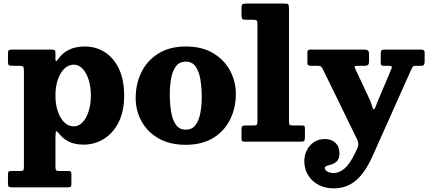

<svg xmlns="http://www.w3.org/2000/svg" viewBox="-20 -800 2434 1084"><path d="M25 -453V-499Q25 -513.5 30 -516.8Q35 -520 48 -520H271.5Q282.5 -520 287.8 -517Q293 -514 293 -502.5V-467Q293 -444 307.5 -465Q330 -499 367.5 -518.2Q405 -537.5 459 -537.5Q522 -537.5 572.2 -505.2Q622.5 -473 651.8 -411.2Q681 -349.5 681 -260.5Q681 -172 650 -110.2Q619 -48.5 567 -16Q515 16.5 451.5 16.5Q403.5 16.5 369.5 0Q335.5 -16.5 313.5 -45.5Q302.5 -60 297.8 -58.8Q293 -57.5 293 -20V140.5Q293 156.5 297 161Q301 165.5 317.5 165.5H365.5Q375.5 165.5 379.2 168.5Q383 171.5 383 182.5V238Q383 251.5 379 254.5Q375 257.5 361 257.5H46Q32 257.5 28.5 253.5Q25 249.5 25 236.5V184Q25 173.5 28 169.5Q31 165.5 42.5 165.5H92Q108 165.5 111.5 161Q115 156.5 115 140V-404.5Q115 -420.5 109.8 -424.5Q104.5 -428.5 89 -428.5H50Q33.5 -428.5 29.2 -432.8Q25 -437 25 -453ZM293 -260.5Q293 -211 306.2 -171.8Q319.5 -132.5 342.8 -109.5Q366 -86.5 397 -86.5Q424.5 -86.5 446.2 -109.5Q468 -132.5 480.5 -171.8Q493 -211 493 -260.5Q493 -310.5 480.5 -349.8Q468 -389 446.2 -412Q424.5 -435 397 -435Q366 -435 342.8 -412Q319.5 -389 306.2 -349.8Q293 -310.5 293 -260.5Z M746 -246.5Q746 -326.5 778.5 -392.5Q811 -458.5 874.2 -498Q937.5 -537.5 1029 -537.5Q1120.5 -537.5 1183.5 -499.8Q1246.5 -462 1279 -401Q1311.5 -340 1311.5 -270Q1311.5 -190 1279 -124.8Q1246.5 -59.5 1183.5 -21Q1120.5 17.5 1029 17.5Q937.5 17.5 874.2 -19.2Q811 -56 778.5 -116.2Q746 -176.5 746 -246.5ZM938.5 -270Q938.5 -215.5 946 -169.5Q953.5 -123.5 973 -95.8Q992.5 -68 1029 -68Q1065 -68 1084.5 -94.8Q1104 -121.5 1111.5 -163.5Q1119 -205.5 1119 -250Q1119 -304.5 1111.5 -350.5Q1104 -396.5 1084.5 -424.2Q1065 -452 1029 -452Q992.5 -452 973 -425.2Q953.5 -398.5 946 -356.5Q938.5 -314.5 938.5 -270Z M1407 -688.5H1369Q1350.5 -688.5 1347 -694.8Q1343.5 -701 1343.5 -718V-752.5Q1343.5 -772.5 1349.5 -776.2Q1355.5 -780 1375 -780H1582.5Q1601.5 -780 1606.5 -776Q1611.5 -772 1611.5 -752.5V-116.5Q1611.5 -100 1615 -95.8Q1618.5 -91.5 1634.5 -91.5H1686Q1695 -91.5 1698.2 -88.5Q1701.5 -85.5 1701.5 -75.5V-25Q1701.5 -7.5 1696.5 -3.8Q1691.5 0 1673.5 0H1364Q1352 0 1347.8 -2.8Q1343.5 -5.5 1343.5 -17.5V-71Q1343.5 -83 1347.8 -87.2Q1352 -91.5 1364.5 -91.5H1407Q1425.5 -91.5 1429.5 -95.5Q1433.5 -99.5 1433.5 -118V-665Q1433.5 -681.5 1428.2 -685Q1423 -688.5 1407 -688.5Z M1698 109Q1698 77 1712.2 48.5Q1726.5 20 1752.5 2.5Q1778.5 -15 1814 -15Q1850.5 -15 1873.5 6.2Q1896.5 27.5 1896.5 66.5Q1896.5 94.5 1884 108Q1871.5 121.5 1855.2 127Q1839 132.5 1826.5 136.2Q1814 140 1814 148.5Q1814 160.5 1828.5 168.8Q1843 177 1865 177Q1894.5 177 1925 151.5Q1955.5 126 1985 63.5L1997 38.5Q2004 23.5 2003 11.5Q2002 -0.5 1995 -15.5L1805 -405Q1798 -419 1792.8 -423.8Q1787.5 -428.5 1772.5 -428.5H1736.5Q1725.5 -428.5 1720.5 -431.8Q1715.5 -435 1715.5 -445.5V-506.5Q1715.5 -520 1732.5 -520H2041Q2063.5 -520 2063.5 -496.5V-454.5Q2063.5 -439.5 2058.2 -434Q2053 -428.5 2038 -428.5H2002.5Q1987 -428.5 1983.5 -426.2Q1980 -424 1985 -413.5L2065.5 -241.5Q2075.5 -220 2080.5 -201.5Q2085.5 -183 2090 -183Q2095 -183 2099.8 -195.8Q2104.5 -208.5 2111.5 -226L2190 -411.5Q2194 -422.5 2190.8 -425.5Q2187.5 -428.5 2171.5 -428.5H2146Q2135 -428.5 2132.2 -432.5Q2129.5 -436.5 2129.5 -446.5V-496.5Q2129.5 -509.5 2133.5 -514.8Q2137.5 -520 2150 -520H2358Q2377.5 -520 2377.5 -504.5V-452Q2377.5 -441 2373.5 -434.8Q2369.5 -428.5 2358 -428.5H2328.5Q2311.5 -428.5 2308 -420Q2304.5 -411.5 2298.5 -400L2084 80Q2041 176 1988.5 219.8Q1936 263.5 1865 263.5Q1815.5 263.5 1778 243.5Q1740.5 223.5 1719.2 188.5Q1698 153.5 1698 109Z"/></svg>

Font: Besley* Heavy
Style: Regular
Weight: 800
Designer: Owen Earl
Foundry: indestructible type*
Version: Version 3.000; ttfautohint (v1.8.3)